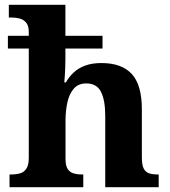

<svg xmlns="http://www.w3.org/2000/svg" viewBox="-20 -780 707 800"><path d="M19.7 0V-53H25.4Q46.7 -53 63.4 -57.7Q80.2 -62.4 90 -77.4Q99.9 -92.3 99.9 -122.1V-577.9H12.9V-630.7H99.9V-645.9Q99.9 -673 89 -685.8Q78 -698.6 61.9 -702.8Q45.7 -707 28.9 -707H16.8V-760H252.5V-630.7H407.2V-577.9H252.5V-533.9Q252.5 -516.5 251.8 -497.9Q251 -479.2 250 -463.2Q249 -447.2 247.9 -436.7H254.6Q267.9 -460.4 287.4 -478.3Q306.8 -496.3 335.2 -506.8Q363.6 -517.3 402.8 -517.3Q487 -517.3 529.1 -471.7Q571.1 -426 571.1 -324.2V-123.9Q571.1 -93.4 578.5 -78.2Q585.9 -63 600.8 -58Q615.6 -53 637.6 -53H641.2V0H418.5V-297.2Q418.5 -361.6 401 -397Q383.4 -432.4 339.2 -432.4Q306.4 -432.4 287.5 -410.7Q268.6 -388.9 260.8 -353.6Q253 -318.3 253 -277.4V-118.3Q253 -90.4 261.6 -76.5Q270.2 -62.6 285.8 -57.8Q301.4 -53 323.4 -53H327V0Z"/></svg>

Font: Noto Serif Hebrew
Style: Regular
Weight: 400
Designer: Monotype Design Team
Foundry: Monotype Imaging Inc.
Version: Version 2.003